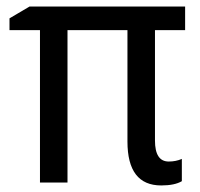

<svg xmlns="http://www.w3.org/2000/svg" viewBox="-20 -557 610 586"><path d="M453 -128V-465H545V-537H70L9 -501V-465H102V0H186V-465H369V-125Q369 9 472 9Q513 9 535 -4V-72Q517 -64 495 -64Q453 -64 453 -128Z"/></svg>

Font: Noto Sans UI SemiCondensed
Style: Regular
Weight: 400
Width: 4
Designer: Monotype Design Team
Foundry: Monotype Imaging Inc.
Version: 1.001